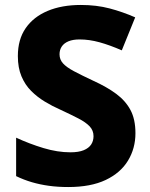

<svg xmlns="http://www.w3.org/2000/svg" viewBox="-20 -744 603 774"><path d="M526 -207Q526 -146 496 -96.5Q466 -47 406 -18.5Q346 10 255 10Q213 10 177 5Q141 0 108.5 -9.5Q76 -19 45 -34V-189Q99 -164 155.5 -147Q212 -130 264 -130Q297 -130 317.5 -138.5Q338 -147 347.5 -161.5Q357 -176 357 -195Q357 -218 341.5 -234.5Q326 -251 296 -266.5Q266 -282 223 -302Q191 -316 160.5 -334.5Q130 -353 105.5 -377.5Q81 -402 66.5 -436.5Q52 -471 52 -518Q52 -585 83.5 -630.5Q115 -676 172 -700Q229 -724 306 -724Q369 -724 422 -710Q475 -696 525 -674L471 -541Q423 -562 381.5 -573.5Q340 -585 301 -585Q274 -585 256 -577.5Q238 -570 229 -556.5Q220 -543 220 -525Q220 -504 234 -488.5Q248 -473 278 -457Q308 -441 357 -418Q410 -394 448 -366Q486 -338 506 -300.5Q526 -263 526 -207Z"/></svg>

Font: Noto Sans Cham ExtraBold
Style: Regular
Weight: 800
Version: Version 2.002